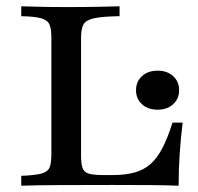

<svg xmlns="http://www.w3.org/2000/svg" viewBox="-20 -591 629 611"><path d="M47.6 0V-31.5Q91.1 -33.1 111.7 -38.7Q132.3 -44.4 137.9 -58.5Q143.5 -72.6 143.5 -100.8V-470.2Q143.5 -500 137.1 -513.7Q130.6 -527.4 110.1 -533.1Q89.5 -538.7 47.6 -539.5V-571Q71.8 -570.2 108.1 -569.4Q144.4 -568.5 191.9 -568.5Q250.8 -568.5 293.5 -569.4Q336.3 -570.2 360.5 -571V-539.5Q306.5 -538.7 280.2 -533.1Q254 -527.4 246 -513.7Q237.9 -500 237.9 -470.2V-96.8Q237.9 -71 242.3 -57.3Q246.8 -43.5 261.7 -38.7Q276.6 -33.9 308.1 -33.9H338.7Q378.2 -33.9 407.7 -41.9Q437.1 -50 458.5 -68.5Q479.8 -87.1 496.8 -119.8Q513.7 -152.4 529 -200.8H561.3Q554.8 -149.2 551.6 -99.2Q548.4 -49.2 548.4 0Q510.5 -1.6 459.7 -2Q408.9 -2.4 337.9 -2.4Q241.1 -2.4 167.7 -2Q94.4 -1.6 47.6 0ZM481.5 -241.9Q450.8 -241.9 431.9 -259.3Q412.9 -276.6 412.9 -304Q412.9 -331.5 431.9 -348.8Q450.8 -366.1 481.5 -366.1Q512.1 -366.1 531 -348.8Q550 -331.5 550 -304Q550 -276.6 531 -259.3Q512.1 -241.9 481.5 -241.9Z"/></svg>

Font: Playfair 12pt Medium
Style: Regular
Weight: 500
Designer: Claus Eggers Sørensen
Foundry: Claus Eggers Sørensen
Version: Version 2.000;gftools[0.9.28]